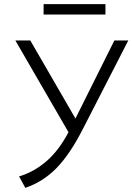

<svg xmlns="http://www.w3.org/2000/svg" viewBox="-20 -895 648 925"><path d="M102 10 72 -45Q143.5 -66.5 203.2 -117.8Q263 -169 310 -258L54 -700H126L343.5 -324L531 -700H598L380 -275Q318 -153 253.2 -86.2Q188.5 -19.5 102 10ZM190 -825V-875H488V-825Z"/></svg>

Font: Geologica Thin
Style: Regular
Weight: 100
Designer: Sindre Bremnes, Frode Helland
Foundry: Monokrom Skriftforlag AS
Version: Version 1.010; ttfautohint (v1.8.4.7-5d5b);gftools[0.9.28]